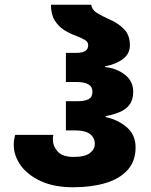

<svg xmlns="http://www.w3.org/2000/svg" viewBox="-20 -780 637 810"><path d="M289 10Q209 10 153 -15.5Q97 -41 67.5 -82Q38 -123 38 -169Q38 -190 44 -211H205Q203 -200 203 -192Q203 -164 223 -141Q243 -118 291 -118Q338 -118 359 -134Q380 -150 380 -173Q380 -198 360.5 -214Q341 -230 293 -230H258V-353H306Q337 -353 353.5 -361.5Q370 -370 370 -393Q370 -434 304 -434H258V-557H303Q352 -557 352 -589Q352 -603 339 -611Q326 -619 298 -630Q273 -639 249.5 -654Q226 -669 210.5 -694.5Q195 -720 195 -760H365Q368 -738 389.5 -725Q411 -712 440 -699Q476 -684 502 -658.5Q528 -633 528 -589Q528 -554 500 -532Q472 -510 423 -500V-497Q470 -493 506 -465.5Q542 -438 542 -393Q542 -359 526.5 -338.5Q511 -318 484.5 -307Q458 -296 426 -290V-286Q478 -275 515 -243Q552 -211 552 -158Q552 -100 518 -62.5Q484 -25 424.5 -7.5Q365 10 289 10Z"/></svg>

Font: Noto Sans Georgian ExtraBold
Style: Regular
Weight: 800
Designer: Monotype Design Team, Akaki Razmadze
Foundry: Google LLC
Version: Version 2.005; ttfautohint (v1.8.4.7-5d5b)